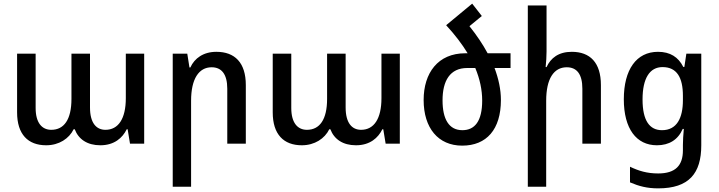

<svg xmlns="http://www.w3.org/2000/svg" viewBox="-20 -790 3956 1056"><path d="M234 9C305 9 360 -28 385 -79H391C412 -24 460 9 532 9C609 9 654 -32 677 -79H682L695 0H773V-495H672V-250C672 -137 631 -76 560 -76C510 -76 475 -113 475 -199V-495H373V-246C373 -132 332 -76 262 -76C211 -76 176 -114 176 -196V-495H74V-172C74 -51 134 9 234 9Z M930 237H1031V-236C1031 -357 1074 -420 1144 -420C1198 -420 1230 -383 1230 -302V0H1332V-322C1332 -446 1271 -505 1170 -505C1099 -505 1050 -470 1027 -419H1022L1010 -495H930Z M1640 9C1711 9 1766 -28 1791 -79H1797C1818 -24 1866 9 1938 9C2015 9 2060 -32 2083 -79H2088L2101 0H2179V-495H2078V-250C2078 -137 2037 -76 1966 -76C1916 -76 1881 -113 1881 -199V-495H1779V-246C1779 -132 1738 -76 1668 -76C1617 -76 1582 -114 1582 -196V-495H1480V-172C1480 -51 1540 9 1640 9Z M2735 -240C2735 -298 2722 -357 2700 -416H2788V-497H2662C2635 -547 2602 -596 2562 -646L2630 -702L2577 -770L2437 -654L2434 -651C2482 -599 2521 -548 2552 -497H2539C2389 -497 2310 -389 2310 -240C2310 -86 2390 11 2522 11C2656 11 2735 -78 2735 -240ZM2550 -416H2594C2619 -356 2632 -296 2632 -237C2632 -123 2591 -74 2523 -74C2449 -74 2414 -135 2414 -238C2414 -346 2455 -416 2550 -416Z M2986 -760H2883V237H2984V-236C2984 -357 3026 -420 3097 -420C3152 -420 3183 -383 3183 -302V0H3285V-322C3285 -446 3225 -505 3125 -505C3052 -505 3009 -471 2986 -421H2981C2984 -450 2986 -478 2986 -507Z M3600 246C3770 246 3837 163 3837 9V-495H3755L3744 -422H3738C3711 -476 3666 -505 3599 -505C3480 -505 3411 -407 3411 -244C3411 -82 3480 9 3593 9C3660 9 3709 -21 3735 -81H3741C3738 -46 3736 -18 3736 7V37C3736 119 3696 164 3600 164C3539 164 3493 150 3445 127V213C3494 234 3539 246 3600 246ZM3621 -74C3553 -74 3514 -126 3514 -243C3514 -359 3553 -421 3624 -421C3703 -421 3736 -363 3736 -263V-239C3736 -140 3702 -74 3621 -74Z"/></svg>

Font: Noto Sans Armenian SemiCondensed Medium
Style: Regular
Weight: 500
Width: 4
Designer: Monotype Design Team
Foundry: Monotype Imaging Inc.
Version: Version 2.008